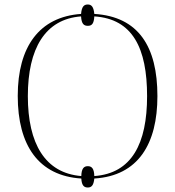

<svg xmlns="http://www.w3.org/2000/svg" viewBox="-20 -786 779 855"><path d="M371 49C387 49 397 40 400 9C596 -3 681 -146 681 -358C681 -578 597 -712 400 -724C397 -756 387 -766 371 -766C354 -766 344 -757 341 -724C155 -711 59 -578 59 -359C59 -138 152 -3 342 9C344 40 354 49 371 49ZM342 -2C181 -15 104 -146 104 -358C104 -570 181 -701 341 -713C343 -680 353 -671 371 -671C389 -671 398 -680 400 -713C571 -702 635 -571 635 -358C635 -147 567 -14 400 -2C399 -35 389 -46 371 -46C353 -46 343 -35 342 -2Z"/></svg>

Font: Noto Serif Display ExtraLight
Style: Regular
Weight: 200
Designer: Monotype Design Team
Foundry: Monotype Imaging Inc.
Version: Version 2.009